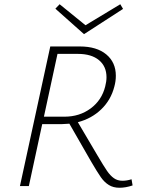

<svg xmlns="http://www.w3.org/2000/svg" viewBox="-20 -877 672 905"><path d="M605 -3Q573 8 543 8Q514 8 493 -5Q472 -18 455.5 -41.5Q439 -65 411 -113L400 -132L307 -294Q285 -292 273 -292H179L116 0H74L217 -658H356Q436 -658 481 -620.5Q526 -583 526 -520Q526 -494 519 -469Q503 -406 457.5 -362Q412 -318 347 -301L439 -145Q469 -94 484.5 -71.5Q500 -49 517 -37Q534 -25 557 -25Q578 -25 600 -32ZM284 -327Q355 -327 407.5 -366Q460 -405 476 -470Q482 -493 482 -513Q482 -564 446.5 -593.5Q411 -623 347 -623H251L187 -327ZM560 -835 376 -716 241 -836 261 -857 383 -758 547 -857Z"/></svg>

Font: Ysabeau Light
Style: Italic
Weight: 300
Italic angle: -12°
Designer: Christian Thalmann (Catharsis Fonts)
Version: Version 0.003